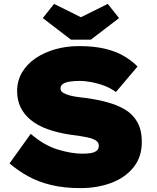

<svg xmlns="http://www.w3.org/2000/svg" viewBox="-20 -957 807 987"><path d="M393 10Q308 10 241 -6.5Q174 -23 122.5 -52Q71 -81 29 -117L138 -269Q206 -210 276.5 -188.5Q347 -167 404 -167Q423 -167 443 -169.5Q463 -172 475.5 -181Q488 -190 488 -208Q488 -220 480 -228.5Q472 -237 457.5 -242.5Q443 -248 424 -252Q405 -256 384 -259Q363 -262 339 -265Q274 -275 223.5 -293.5Q173 -312 138.5 -340Q104 -368 86 -405Q68 -442 68 -489Q68 -542 93.5 -585Q119 -628 163.5 -658Q208 -688 265 -704Q322 -720 385 -720Q465 -720 521.5 -706Q578 -692 618.5 -668Q659 -644 687 -615L576 -484Q550 -503 518 -515.5Q486 -528 452.5 -534.5Q419 -541 388 -541Q359 -541 337.5 -537.5Q316 -534 303.5 -525.5Q291 -517 291 -502Q291 -488 305.5 -479.5Q320 -471 342 -465.5Q364 -460 386.5 -457.5Q409 -455 424 -453Q481 -445 532.5 -431Q584 -417 624 -393Q664 -369 686.5 -328.5Q709 -288 709 -227Q709 -150 666.5 -97Q624 -44 552.5 -17Q481 10 393 10ZM345 -753 200 -864 258 -937 411 -861H381L534 -937L592 -864L447 -753Z"/></svg>

Font: Lexend Exa Black
Style: Regular
Weight: 900
Designer: Bonnie Shaver-Troup, Thomas Jockin
Foundry: Lexend
Version: Version 1.007